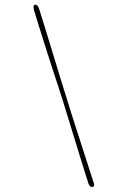

<svg xmlns="http://www.w3.org/2000/svg" viewBox="-179 -798 665 1000"><g transform="rotate(10 153.0 -298.5)"><path d="M147.2 -283.7Q161.7 -255.2 183.4 -213Q205.1 -170.8 229.8 -122.1Q254.6 -73.4 279.1 -25.7Q303.5 22 324.5 62.4Q345.5 102.9 358.5 127.8Q369 146.8 383 143.2Q388 141.1 389.2 134.6Q390.5 128.1 385 119.6Q369 89.6 346.8 47.4Q324.5 5.2 299.3 -42.4Q274.1 -90.1 249.1 -137.3Q224.1 -184.5 203.1 -224.7Q182.1 -264.9 168.6 -291.9Q154.2 -319.8 132.4 -362Q110.7 -404.2 85.5 -453.9Q60.2 -503.6 34.8 -553.8Q9.3 -604 -13.2 -647.7Q-35.7 -691.4 -51.2 -721.3Q-64.2 -745.8 -77.7 -739.7Q-88.1 -734.6 -76.7 -710.6Q-62.2 -681.1 -39.9 -638.4Q-17.7 -595.7 7.8 -546.8Q33.3 -497.9 59.2 -448.9Q85.2 -400 108.2 -357.1Q131.2 -314.1 147.2 -283.7Z"/></g></svg>

Font: Fraunces 144pt S100 Thin
Style: Italic
Weight: 100
Italic angle: -16°
Version: Version 1.000; ttfautohint (v1.8.3)